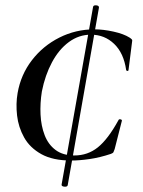

<svg xmlns="http://www.w3.org/2000/svg" viewBox="-20 -590 535 720"><path d="M211 102 329 -564Q330 -571 341 -570Q352 -569 351 -561L234 104Q233 111 221.5 110Q210 109 211 102ZM334 -480Q367 -480 405.5 -471.5Q444 -463 466 -449Q472 -445 474.5 -442Q477 -439 475 -431L462 -328Q462 -324 458 -324Q454 -324 453 -328Q444 -391 408 -425.5Q372 -460 321 -460Q276 -460 238.5 -432.5Q201 -405 175 -356.5Q149 -308 137 -247Q130 -203 132 -160.5Q134 -118 147.5 -83Q161 -48 188.5 -27.5Q216 -7 259 -7Q309 -7 347 -37.5Q385 -68 424 -139Q426 -144 432 -142.5Q438 -141 437 -137L410 -31Q407 -23 405.5 -19.5Q404 -16 396 -13Q354 1 315.5 6.5Q277 12 247 12Q178 12 135 -12Q92 -36 70.5 -74.5Q49 -113 44 -157Q39 -201 46 -241Q58 -310 99.5 -364Q141 -418 202.5 -449Q264 -480 334 -480Z"/></svg>

Font: Cormorant Garamond Light SemiBold
Style: Italic
Weight: 600
Italic angle: -10°
Version: Version 4.001